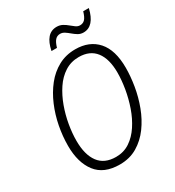

<svg xmlns="http://www.w3.org/2000/svg" viewBox="-213 -1022 1052 1155"><g transform="rotate(-30 313.5 -444.5)"><path d="M277 10Q167 10 114.5 -58.5Q62 -127 62 -243Q62 -309 75 -377Q88 -445 114.5 -507.5Q141 -570 180 -619Q219 -668 271.5 -696.5Q324 -725 389 -725Q487 -725 542.5 -662.5Q598 -600 598 -477Q598 -418 587 -351.5Q576 -285 552 -221Q528 -157 490 -105Q452 -53 399 -21.5Q346 10 277 10ZM280 -41Q334 -41 376 -69Q418 -97 449 -144Q480 -191 500 -248.5Q520 -306 530 -365.5Q540 -425 540 -477Q540 -572 500.5 -623Q461 -674 384 -674Q330 -674 287 -646.5Q244 -619 213 -572.5Q182 -526 161.5 -469.5Q141 -413 131 -354.5Q121 -296 121 -244Q121 -147 160.5 -94Q200 -41 280 -41ZM261 -787Q272 -842 296.5 -870Q321 -898 360 -898Q382 -898 399.5 -888.5Q417 -879 431.5 -866.5Q446 -854 459.5 -844.5Q473 -835 488 -835Q508 -835 521.5 -848.5Q535 -862 546 -899H585Q559 -787 485 -787Q464 -787 447.5 -797Q431 -807 416.5 -819.5Q402 -832 387.5 -841.5Q373 -851 357 -851Q336 -851 322.5 -836Q309 -821 299 -787Z"/></g></svg>

Font: Noto Sans SemiCondensed Light
Style: Italic
Weight: 300
Width: 4
Italic angle: -12°
Designer: Monotype Design Team
Foundry: Monotype Imaging Inc.
Version: Version 2.013; ttfautohint (v1.8.4.7-5d5b)